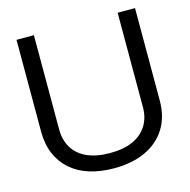

<svg xmlns="http://www.w3.org/2000/svg" viewBox="-108 -835 941 950"><g transform="rotate(-15 362.5 -359.5)"><path d="M362 10Q293 10 237 -7.5Q181 -25 141.5 -59.5Q102 -94 80.5 -144Q59 -194 59 -257V-729H148V-246Q148 -192 172.5 -151.5Q197 -111 245 -89.5Q293 -68 362 -68Q433 -68 480.5 -90Q528 -112 552.5 -152Q577 -192 577 -246V-729H666V-257Q666 -172 628.5 -112.5Q591 -53 523 -21.5Q455 10 362 10Z"/></g></svg>

Font: Hubot Sans
Style: Regular
Weight: 400
Designer: Deni Anggara
Foundry: GitHub, Inc., Subsidiary of Microsoft Corporation
Version: Version 2.000